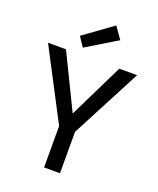

<svg xmlns="http://www.w3.org/2000/svg" viewBox="-167 -1034 934 1134"><g transform="rotate(20 299.5 -467.0)"><path d="M250 0V-260L20 -700H133L300 -357L468 -700H580L350 -260V0ZM223 -743 183 -803 364 -934 416 -860Z"/></g></svg>

Font: DM Sans 9pt Medium
Style: Regular
Weight: 500
Version: Version 4.004;gftools[0.9.30]